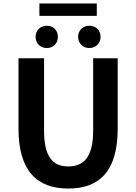

<svg xmlns="http://www.w3.org/2000/svg" viewBox="-20 -1077 788 1111"><path d="M375 14C556 14 661 -87 661 -333V-740H519V-320C519 -166 463 -114 375 -114C288 -114 235 -166 235 -320V-740H87V-333C87 -87 195 14 375 14ZM251 -799C289 -799 315 -827 315 -864C315 -901 289 -928 251 -928C213 -928 186 -901 186 -864C186 -827 213 -799 251 -799ZM208 -985H540V-1057H208ZM497 -799C535 -799 562 -827 562 -864C562 -901 535 -928 497 -928C459 -928 432 -901 432 -864C432 -827 459 -799 497 -799Z"/></svg>

Font: Source Han Sans Old Style Bold
Style: Regular
Weight: 700
Designer: Ryoko NISHIZUKA (kana & ideographs); Paul D. Hunt (Latin, Greek & Cyrillic); Wenlong ZHANG (bopomofo); Sandoll Communica
Foundry: Adobe Systems Incorporated
Version: Version 1.004;PS 1.004;hotconv 1.0.81;makeotf.lib2.5.63406